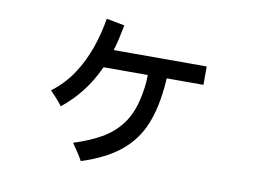

<svg xmlns="http://www.w3.org/2000/svg" viewBox="-71 -700 1143 854"><g transform="rotate(10 500.0 -273.0)"><path d="M341.8 48.8Q331.1 29.3 318.8 11.2Q306.6 -6.8 293.9 -25.4Q362.3 -46.9 415.5 -76.7Q468.8 -106.4 504.9 -154.3Q541 -202.1 556.6 -275.4Q561.5 -297.9 564.9 -322.3Q568.4 -346.7 568.4 -369.1V-379.9H369.1Q313.5 -256.8 211.9 -175.8Q199.2 -192.4 185.5 -207.5Q171.9 -222.7 157.2 -238.3Q213.9 -281.2 251.5 -338.4Q289.1 -395.5 312 -461.4Q335 -527.3 345.7 -594.7L427.7 -579.1Q421.9 -549.8 415.5 -520.5Q409.2 -491.2 400.4 -462.9H820.3V-379.9H654.3Q654.3 -376 653.8 -372.1Q653.3 -368.2 653.3 -364.3Q645.5 -252 613.8 -172.9Q582 -93.8 516.6 -40Q451.2 13.7 341.8 48.8Z"/></g></svg>

Font: Kosugi
Style: Regular
Weight: 400
Version: Version 4.002